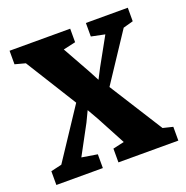

<svg xmlns="http://www.w3.org/2000/svg" viewBox="-105 -650 723 747"><g transform="rotate(-20 257.0 -276.5)"><path d="M49.5 -67.5 186.5 -274.5 55 -485.5 12 -497V-553H263V-497L212 -485.5L276 -371L298.5 -328.5L320.5 -371L384 -485.5L328 -497V-553H501.5V-497L460 -485.5L329 -287.5L468.5 -67L509.5 -57V0H261.5V-57L308 -67.5L244 -187.5L218.5 -232L197.5 -188L132.5 -67.5L197 -57V0H4.5V-57Z"/></g></svg>

Font: Merriweather 24pt SemiCondensed
Style: Bold
Weight: 700
Width: 4
Designer: Eben Sorkin
Foundry: Eben Sorkin
Version: Version 2.100